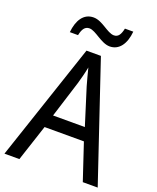

<svg xmlns="http://www.w3.org/2000/svg" viewBox="-164 -1006 898 1101"><g transform="rotate(20 285.0 -455.0)"><path d="M114 -783H164C172 -822 186 -842 213 -842C252 -842 303 -784 356 -784C412 -784 448 -832 455 -910H404C396 -873 384 -852 357 -852C316 -852 269 -909 214 -909C153 -909 121 -856 114 -783ZM478 0H569L328 -716H240L0 0H91L164 -222H404ZM311 -524 381 -301H187L257 -524C265 -551 276 -592 283 -629C289 -602 305 -547 311 -524Z"/></g></svg>

Font: Noto Sans Lao Looped SemiCondensed
Style: Regular
Weight: 400
Width: 4
Designer: Mark Frömberg, Ben Mitchell
Foundry: The Fontpad Ltd
Version: Version 1.003